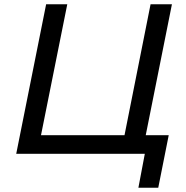

<svg xmlns="http://www.w3.org/2000/svg" viewBox="-20 -720 869 899"><path d="M56 0 196 -700H295L172 -87H563L685 -700H785L645 0ZM628 159 663 -26 681 0H545L563 -87H770L721 159Z"/></svg>

Font: MOST Montserrat Medium
Style: Italic
Weight: 500
Italic angle: -11.3°
Designer: Julieta Ulanovsky
Foundry: Julieta Ulanovsky
Version: Version 8.000;March 11, 2024;FontCreator 15.0.0.2926 64-bit